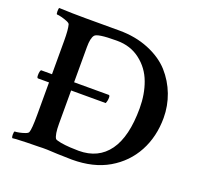

<svg xmlns="http://www.w3.org/2000/svg" viewBox="-115 -772 932 901"><g transform="rotate(20 350.5 -321.5)"><path d="M35.2 3.9Q31.2 0 31.2 -11.7Q31.2 -29.3 35.2 -29.3Q43 -29.3 57.6 -32.2Q72.3 -35.2 85.4 -40Q98.6 -44.9 100.6 -50.8Q107.4 -67.4 107.4 -139.6V-300.8H52.7Q46.9 -300.8 46.9 -314.5Q46.9 -335 52.7 -341.8H107.4V-508.8Q107.4 -565.4 100.6 -588.9Q98.6 -594.7 85.4 -600.1Q72.3 -605.5 57.1 -609.4Q42 -613.3 34.2 -613.3Q30.3 -613.3 30.3 -627.9Q30.3 -642.6 33.2 -645.5Q99.6 -642.6 164.1 -642.6H334Q415 -642.6 481 -615.7Q546.9 -588.9 587.9 -543.9Q627.9 -499 648.9 -443.4Q669.9 -387.7 669.9 -328.1Q669.9 -234.4 629.9 -159.7Q589.8 -85 514.6 -41Q439.5 2.9 332 2.9L258.8 1Q230.5 -1 207 -1.5Q183.6 -2 165 -1Q137.7 -1 105.5 0Q73.2 1 53.7 2ZM347.7 -46.9Q445.3 -46.9 497.1 -118.7Q548.8 -190.4 548.8 -332Q548.8 -402.3 527.3 -460Q505.9 -518.6 457 -556.2Q408.2 -593.8 341.8 -593.8H335.9Q242.2 -593.8 230.5 -578.1Q217.8 -562.5 217.8 -517.6V-341.8H390.6Q396.5 -341.8 396.5 -330.1Q396.5 -314.5 390.6 -300.8H217.8V-134.8Q217.8 -80.1 229.5 -62.5Q235.4 -57.6 257.3 -53.7Q279.3 -49.8 305.2 -48.3Q331.1 -46.9 347.7 -46.9Z"/></g></svg>

Font: Crimson Text SemiBold
Style: Regular
Weight: 600
Designer: Sebastian Kosch
Foundry: Sebastian Kosch
Version: Version 1.100; ttfautohint (v1.8.4)